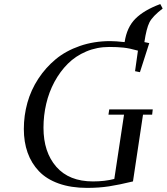

<svg xmlns="http://www.w3.org/2000/svg" viewBox="-20 -914 820 944"><path d="M97.2 -279.8Q97.2 -346.2 114.7 -408.9Q132.3 -471.7 168.2 -526.6Q204.1 -581.5 253.9 -622.8Q303.7 -664.1 372.8 -688Q441.9 -711.9 522 -711.9Q547.9 -711.9 592.8 -707Q603.5 -779.8 645.8 -822Q688 -864.3 768.1 -894L779.8 -872.1Q730 -834 714.8 -804Q699.7 -773.9 689.9 -707L713.9 -702.1L668 -559.1L644 -564L658.2 -665Q616.7 -676.8 586.7 -679.9Q556.6 -683.1 517.1 -683.1Q456.5 -683.1 404.1 -660.9Q351.6 -638.7 313.5 -600.6Q275.4 -562.5 248 -512Q220.7 -461.4 207.3 -403.8Q193.8 -346.2 193.8 -286.1Q193.8 -166 256.8 -94Q319.8 -22 437 -22Q495.6 -22 542 -34.2L589.8 -350.1H513.2L517.1 -376H731L728 -350.1H683.1L633.8 -22Q565.4 -5.4 515.9 2.2Q466.3 9.8 408.2 9.8Q329.1 9.8 268.8 -11.7Q208.5 -33.2 171.4 -72.3Q134.3 -111.3 115.7 -163.6Q97.2 -215.8 97.2 -279.8Z"/></svg>

Font: Dehuti Alt
Style: Bold-Italic
Weight: 700
Version: Version 1.2